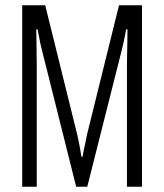

<svg xmlns="http://www.w3.org/2000/svg" viewBox="-20 -706 621 726"><path d="M64 0V-686H151L272 -197Q274 -189 277 -174Q280 -159 283 -143Q286 -127 288 -113H292Q294 -126 297.5 -141.5Q301 -157 304 -172Q307 -187 309 -197L430 -686H517V0H460V-460Q460 -472 460.5 -495Q461 -518 461.5 -545.5Q462 -573 462 -595H457Q455 -583 452 -568.5Q449 -554 446 -540.5Q443 -527 441 -519L310 0H268L138 -519Q136 -526 133 -539.5Q130 -553 127.5 -568Q125 -583 122 -595H117Q118 -573 118 -545Q118 -517 118.5 -494Q119 -471 119 -460V0Z"/></svg>

Font: Archivo ExtraCondensed ExtraLight
Style: Regular
Weight: 250
Width: 2
Designer: Hector Gatti
Foundry: Omnibus-Type
Version: Version 2.001